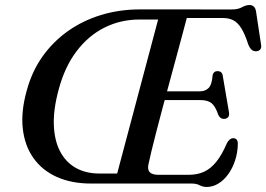

<svg xmlns="http://www.w3.org/2000/svg" viewBox="-20 -738 1070 772"><path d="M750.6 0H346.2Q267.3 0 208.3 -26.6Q149.3 -53.2 114.2 -102.9Q79.1 -152.6 71.5 -221.7Q64 -290.8 88 -375.5Q108.4 -450.6 150.6 -510.4Q192.9 -570.1 252.8 -612.7Q312.8 -655.3 386.5 -677.8Q460.3 -700.2 543.2 -700.2L912 -700Q937 -700 953 -708.9Q968.9 -717.9 983 -717.9Q1004.5 -717.9 1009.3 -693.3L1029.4 -560.2Q1032.1 -547.2 1027.1 -540.1Q1022 -533 1012 -532Q1001 -531 993.2 -536.9Q985.3 -542.8 978.7 -558.1Q964.7 -601.5 950.1 -624.6Q935.5 -647.7 917.9 -656.6Q900.3 -665.5 877.1 -665.5H731Q723.7 -637.8 712.7 -596.7Q701.7 -555.7 688.4 -506.5Q675 -457.3 660.8 -404.7Q646.5 -352 632.9 -301.1Q619.3 -250.2 607.9 -205.8Q596.5 -161.4 588.5 -128.4Q580.4 -95.4 577.3 -79.1Q574 -64.9 576.9 -55Q579.8 -45 590 -40.1Q600.1 -35.1 618 -35.1H738.1Q773.3 -35.1 800.4 -47.4Q827.5 -59.7 850 -87.8Q872.5 -115.8 892.6 -162.8Q903.3 -182.3 917.6 -182.3Q936.3 -182.3 936.3 -159Q935.5 -124.1 925.3 -92.9Q915 -61.6 897.7 -37.6Q880.3 -13.6 858 0.1Q835.7 13.8 810.8 13.8Q795.9 13.8 782.9 6.9Q769.9 0 750.6 0ZM215.9 -378Q194.1 -297.9 196.5 -235.1Q198.9 -172.4 221.8 -129Q244.6 -85.5 284.9 -62.9Q325.2 -40.3 379.2 -40.3H451.1L615.8 -659.5H541.1Q464.9 -659.5 400.2 -627.1Q335.5 -594.8 287.9 -532Q240.2 -469.3 215.9 -378ZM602.1 -370.7H782.8Q805.6 -370.7 819 -384.4Q832.4 -398 835.1 -437.1Q837.6 -444.7 842.3 -448.4Q847 -452 853.9 -452Q864.2 -452 869.4 -447Q874.6 -441.9 875.7 -433.2L900.6 -287.1Q903 -273.3 897.2 -266.8Q891.3 -260.4 881.5 -259.9Q873.2 -259.6 867.4 -263.8Q861.6 -268.1 857.9 -275.7Q846 -311 830.4 -323.3Q814.8 -335.6 785.7 -335.6H591.4Z"/></svg>

Font: Fraunces
Style: Italic
Weight: 900
Italic angle: -16°
Version: Version 1.000;[0bf87f6ff]